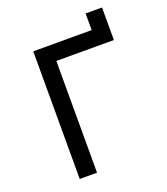

<svg xmlns="http://www.w3.org/2000/svg" viewBox="-149 -928 897 1032"><g transform="rotate(-20 300.0 -412.5)"><path d="M128 0V-730H462V-825H556V-639H227V0Z"/></g></svg>

Font: JetBrains Mono NL Medium
Style: Regular
Weight: 500
Monospace: yes
Designer: Philipp Nurullin, Konstantin Bulenkov
Foundry: JetBrains
Version: Version 2.305; ttfautohint (v1.8.4.7-5d5b)